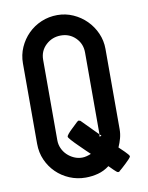

<svg xmlns="http://www.w3.org/2000/svg" viewBox="-86 -840 684 889"><g transform="rotate(-10 256.5 -395.5)"><path d="M438 -207Q438 -186 432.5 -165.5Q427 -145 418 -125Q421 -122 428.5 -115Q436 -108 443.5 -100.5Q451 -93 457 -86Q463 -79 463 -76Q463 -72 455 -63.5Q447 -55 437 -45.5Q427 -36 417.5 -27.5Q408 -19 404 -16H405Q402 -13 397 -13Q394 -13 388.5 -17.5Q383 -22 377 -28Q371 -34 365.5 -39.5Q360 -45 357 -48Q332 -29 303.5 -21.5Q275 -14 245 -14Q205 -14 169.5 -29Q134 -44 107.5 -70Q81 -96 65.5 -131Q50 -166 50 -207V-585Q50 -625 65.5 -660Q81 -695 107.5 -721.5Q134 -748 169.5 -763Q205 -778 245 -778Q284 -778 319 -762.5Q354 -747 380.5 -720.5Q407 -694 422.5 -659Q438 -624 438 -585ZM341 -201V-189L350 -193ZM195 -215Q195 -219 202.5 -228Q210 -237 220 -246.5Q230 -256 239.5 -265Q249 -274 252 -277V-275Q254 -281 260 -279L266 -277L341 -201Q341 -203 341.5 -204Q342 -205 342 -207V-585Q342 -626 314 -654Q286 -682 245 -682Q204 -682 174.5 -654.5Q145 -627 145 -585V-207Q145 -187 153 -169Q161 -151 175 -137.5Q189 -124 207 -116Q225 -108 245 -108Q255 -108 266.5 -111Q278 -114 287 -118Q282 -122 267.5 -136.5Q253 -151 236.5 -167Q220 -183 207.5 -197Q195 -211 195 -215Z"/></g></svg>

Font: Kanalisirung
Style: Regular
Weight: 500
Designer: Peter Wiegel
Foundry: Peter Wiegel
Version: 1.000